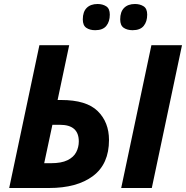

<svg xmlns="http://www.w3.org/2000/svg" viewBox="-20 -940 930 960"><path d="M26 0 177 -714H326L268 -440H286Q412 -440 468.5 -384.5Q525 -329 525 -240Q525 -120 445 -60Q365 0 225 0ZM586 0 737 -714H890L739 0ZM201 -124H235Q287 -124 317.5 -139Q348 -154 361 -179Q374 -204 374 -233Q374 -316 280 -316H242ZM643 -789Q616 -789 598.5 -801Q581 -813 581 -843Q581 -881 600.5 -900.5Q620 -920 655 -920Q680 -920 698 -908.5Q716 -897 716 -867Q716 -832 698.5 -810.5Q681 -789 643 -789ZM456 -789Q429 -789 411.5 -801Q394 -813 394 -843Q394 -881 413.5 -900.5Q433 -920 468 -920Q493 -920 511 -908.5Q529 -897 529 -867Q529 -832 511.5 -810.5Q494 -789 456 -789Z"/></svg>

Font: Noto IKEA Latin
Style: Bold Italic
Weight: 700
Italic angle: -12°
Designer: Monotype Design Team
Foundry: Monotype Imaging Inc.
Version: Version 1.0